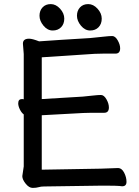

<svg xmlns="http://www.w3.org/2000/svg" viewBox="-20 -898 678 938"><path d="M477 -807Q477 -781 461.5 -765Q446 -749 420.5 -749Q395 -749 375.5 -772.5Q356 -796 356 -821Q356 -846 371 -862Q386 -878 411 -878Q436 -878 456.5 -855.5Q477 -833 477 -807ZM294 -807Q294 -781 278.5 -765Q263 -749 237.5 -749Q212 -749 192.5 -772.5Q173 -796 173 -821Q173 -846 188 -862Q203 -878 228 -878Q253 -878 273.5 -855.5Q294 -833 294 -807ZM92 -685Q92 -709 122 -709Q138 -709 171 -696Q267 -703 419 -712L439 -714Q462 -716 487.5 -719Q513 -722 528 -722Q543 -722 555 -701Q567 -680 567 -662Q567 -636 544 -636H482Q455 -636 442 -635L184 -618V-414L384 -426Q407 -428 432.5 -431Q458 -434 473 -434Q488 -434 500 -413Q512 -392 512 -373Q512 -347 489 -347H426Q400 -347 387 -346L184 -335V-69L472 -74L555 -77H556Q575 -77 586.5 -54.5Q598 -32 598 -10Q598 12 577 12H576Q575 12 563 10.5Q551 9 489 9H473L195 13Q180 13 168.5 16.5Q157 20 139.5 20Q122 20 105.5 -0.5Q89 -21 89 -37V-38L96 -85V-339Q85 -347 77 -363.5Q69 -380 69 -393Q69 -414 87 -414H89L96 -413V-634L92 -684Z"/></svg>

Font: LXGW ZhenKai
Style: Regular
Weight: 400
Designer: LXGW / Fontworks Inc.
Foundry: LXGW / Fontworks Inc.
Version: Version 0.800;June 8, 2025